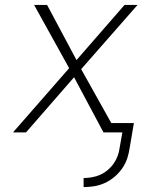

<svg xmlns="http://www.w3.org/2000/svg" viewBox="-20 -540 640 783"><path d="M321 223V186Q337 186 354.5 183Q372 180 388 173Q404 166 418.5 154Q433 142 443.5 127Q454 112 460 95.5Q466 79 468 62L479 0H402L282 -225L86 0H33L262 -262L119 -520H172L292 -295L488 -520H541L311 -258L434 -38H526L509 62Q506 84 499 105.5Q492 127 478.5 146.5Q465 166 446.5 181.5Q428 197 407 206.5Q386 216 364 219.5Q342 223 321 223Z"/></svg>

Font: Iosevka Extralight Extended
Style: Italic
Weight: 200
Width: 7
Italic angle: -9°
Monospace: yes
Designer: Belleve Invis
Foundry: Belleve Invis
Version: Version 32.5.0; ttfautohint (v1.8.4)